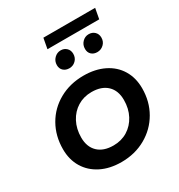

<svg xmlns="http://www.w3.org/2000/svg" viewBox="-198 -979 1041 1118"><g transform="rotate(-30 322.5 -420.5)"><path d="M34 -228Q34 -317 74.5 -388Q115 -459 187.5 -499.5Q260 -540 351 -540Q429 -540 488 -511Q547 -482 579 -429Q611 -376 611 -306Q611 -217 570 -146Q529 -75 456.5 -34Q384 7 293 7Q215 7 156.5 -22.5Q98 -52 66 -105Q34 -158 34 -228ZM485 -300Q485 -363 448 -398.5Q411 -434 344 -434Q291 -434 249.5 -408.5Q208 -383 184 -337.5Q160 -292 160 -234Q160 -171 197 -135.5Q234 -100 301 -100Q354 -100 395.5 -125.5Q437 -151 461 -196.5Q485 -242 485 -300ZM248 -670Q248 -697 266.5 -715.5Q285 -734 310 -734Q333 -734 348.5 -719Q364 -704 364 -680Q364 -653 346 -635.5Q328 -618 303 -618Q279 -618 263.5 -632Q248 -646 248 -670ZM437 -670Q437 -697 455 -715.5Q473 -734 498 -734Q522 -734 537.5 -719Q553 -704 553 -680Q553 -653 534.5 -635.5Q516 -618 491 -618Q467 -618 452 -632Q437 -646 437 -670ZM260 -848H608L595 -778H247Z"/></g></svg>

Font: Montserrat Alternates SemiBold
Style: Italic
Weight: 600
Italic angle: -11.3°
Designer: Julieta Ulanovsky
Foundry: Julieta Ulanovsky
Version: Version 7.200